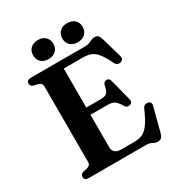

<svg xmlns="http://www.w3.org/2000/svg" viewBox="-206 -1009 1075 1160"><g transform="rotate(-30 331.0 -429.0)"><path d="M52.5 -676.5Q52.5 -700 83.5 -700H462.5Q480.5 -700 492.2 -705Q504 -710 514.5 -715Q525 -720 538.5 -720Q554 -720 562 -711.5Q570 -703 576 -683L616 -543.5Q623.5 -517 600 -509.5Q574 -501.5 560.5 -528Q535.5 -579.5 514.8 -605.2Q494 -631 470.2 -639.8Q446.5 -648.5 413 -648.5H282.5V-376.5H383Q414 -376.5 426.5 -388.2Q439 -400 445.5 -435Q451 -459 471 -460Q490.5 -461 496 -438L534 -290Q540.5 -264.5 519.5 -258Q498 -251 485.5 -270Q465 -305 448.2 -315.5Q431.5 -326 398 -326H282.5V-101.5Q282.5 -51.5 340 -51.5H428Q462 -51.5 486.8 -62.2Q511.5 -73 534 -104.5Q556.5 -136 583.5 -198Q593.5 -220 617 -216Q645.5 -211.5 637 -182L594.5 -19Q589.5 0 580.8 9.2Q572 18.5 555 18.5Q537 18.5 522.2 9.2Q507.5 0 481 0H83.5Q52.5 0 52.5 -23.5Q52.5 -43 74 -49.5L102.5 -56Q127.5 -63 127.5 -85V-615Q127.5 -637 102.5 -644L74 -650.5Q52.5 -657 52.5 -676.5ZM232.5 -743.5Q200.5 -743.5 181.2 -761.5Q162 -779.5 162 -809.5Q162 -840 181.2 -858Q200.5 -876 232.5 -876Q265 -876 284 -858Q303 -840 303 -809.5Q303 -780 284 -761.8Q265 -743.5 232.5 -743.5ZM436 -743.5Q403.5 -743.5 384.5 -761.5Q365.5 -779.5 365.5 -809.5Q365.5 -839.5 384.5 -857.8Q403.5 -876 436 -876Q469 -876 488.2 -858Q507.5 -840 507.5 -809.5Q507.5 -780 488.2 -761.8Q469 -743.5 436 -743.5Z"/></g></svg>

Font: Fraunces 9pt SemiBold
Style: Regular
Weight: 600
Version: Version 1.000;[b76b70a41]